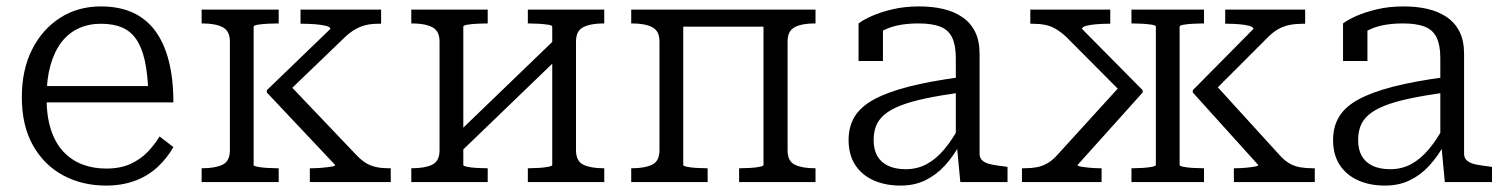

<svg xmlns="http://www.w3.org/2000/svg" viewBox="-20 -567 4690 598"><path d="M125 -263Q125 -204 139 -162Q153 -120 178.5 -93.5Q204 -67 237.5 -54.5Q271 -42 311 -42Q355 -42 386.5 -56.5Q418 -71 440 -94Q462 -117 477 -142L520 -109Q501 -75 471 -47Q441 -19 400.5 -4Q360 11 310 11Q236 11 176.5 -21Q117 -53 82.5 -114.5Q48 -176 48 -264Q48 -349 79.5 -412Q111 -475 166.5 -511Q222 -547 294 -547Q351 -547 393 -528Q435 -509 463 -471.5Q491 -434 505.5 -378Q520 -322 520 -248H105V-299H465L442 -279Q440 -337 431 -378Q422 -419 404.5 -444.5Q387 -470 360 -481.5Q333 -493 294 -493Q256 -493 224.5 -478.5Q193 -464 171 -435Q149 -406 137 -363Q125 -320 125 -263Z M696 -99V-438Q696 -471 673 -482.5Q650 -494 611 -494H608V-537H848V-494H843Q829 -494 812 -493Q795 -492 782.5 -490Q770 -488 770 -484V-53Q770 -50 782.5 -47.5Q795 -45 812 -44Q829 -43 843 -43H848V0H608V-43H611Q650 -43 673 -54Q696 -65 696 -99ZM1197 0H945V-43H951Q967 -43 983.5 -44.5Q1000 -46 1012 -48Q1024 -50 1024 -53L811 -279V-286L1009 -477Q1009 -483 995 -486.5Q981 -490 961.5 -491.5Q942 -493 925 -493H916V-537H1167V-493H1158Q1137 -493 1120 -489Q1103 -485 1087 -476Q1071 -467 1054 -451L869 -273L870 -315L1093 -81Q1108 -66 1122 -58Q1136 -50 1152.5 -46.5Q1169 -43 1189 -43H1197Z M1349 -99V-438Q1349 -471 1326 -482.5Q1303 -494 1264 -494H1261V-537H1499V-494H1495Q1481 -494 1464 -493Q1447 -492 1435 -490Q1423 -488 1423 -484V-53Q1423 -50 1435 -47.5Q1447 -45 1464 -44Q1481 -43 1495 -43H1499V0H1261V-43H1264Q1303 -43 1326 -54Q1349 -65 1349 -99ZM1700 -53V-484Q1700 -488 1687.5 -490Q1675 -492 1658 -493Q1641 -494 1627 -494H1624V-537H1862V-494H1859Q1820 -494 1797 -482.5Q1774 -471 1774 -438V-99Q1774 -65 1797 -54Q1820 -43 1859 -43H1862V0H1624V-43H1627Q1641 -43 1658 -44Q1675 -45 1687.5 -47.5Q1700 -50 1700 -53ZM1413 -92 1380 -128 1710 -446 1743 -410Z M2034 -99V-438Q2034 -471 2011 -482.5Q1988 -494 1949 -494H1946V-537H2108V-53Q2108 -50 2120 -47.5Q2132 -45 2149 -44Q2166 -43 2180 -43H2184V0H1946V-43H1949Q1988 -43 2011 -54Q2034 -65 2034 -99ZM2358 -53V-537H2520V-494H2517Q2478 -494 2455.5 -482.5Q2433 -471 2433 -438V-99Q2433 -65 2455.5 -54Q2478 -43 2517 -43H2520V0H2282V-43H2286Q2300 -43 2317 -44Q2334 -45 2346 -47.5Q2358 -50 2358 -53ZM2070 -484V-537H2405V-484Z M2972 -327V-279Q2908 -270 2861 -260Q2814 -250 2783 -237.5Q2752 -225 2734 -209.5Q2716 -194 2708.5 -174.5Q2701 -155 2701 -131Q2701 -101 2712.5 -81Q2724 -61 2746.5 -50.5Q2769 -40 2801 -40Q2837 -40 2866.5 -56Q2896 -72 2921.5 -102.5Q2947 -133 2970 -176L2971 -120Q2950 -81 2923 -51.5Q2896 -22 2862 -5.5Q2828 11 2785 11Q2737 11 2700.5 -5.5Q2664 -22 2643.5 -53.5Q2623 -85 2623 -131Q2623 -173 2642 -204Q2661 -235 2702.5 -257.5Q2744 -280 2810 -297Q2876 -314 2972 -327ZM2971 0 2960 -117 2957 -122V-386Q2957 -426 2945.5 -450Q2934 -474 2908.5 -484Q2883 -494 2841 -494Q2783 -494 2745 -478.5Q2707 -463 2687 -444Q2685 -451 2688 -459Q2691 -467 2697 -473.5Q2703 -480 2711.5 -484.5Q2720 -489 2730 -490V-377H2654V-494Q2668 -505 2695 -517Q2722 -529 2759.5 -538Q2797 -547 2843 -547Q2884 -547 2918 -539Q2952 -531 2977.5 -513.5Q3003 -496 3017 -468Q3031 -440 3031 -398V-88Q3031 -74 3041 -66Q3051 -58 3069 -54.5Q3087 -51 3113 -48L3118 -47V0Z M4075 0H3823V-43H3829Q3844 -43 3860 -44.5Q3876 -46 3887.5 -48Q3899 -50 3899 -53L3695 -279V-286L3884 -477Q3884 -483 3871 -486.5Q3858 -490 3839.5 -491.5Q3821 -493 3805 -493H3796V-537H4045V-493H4037Q4016 -493 3997.5 -489.5Q3979 -486 3962.5 -477Q3946 -468 3929 -451L3750 -272L3754 -316L3968 -81Q3982 -66 3997 -57.5Q4012 -49 4029.5 -46Q4047 -43 4067 -43H4075ZM3163 0V-43H3171Q3192 -43 3208.5 -46Q3225 -49 3240.5 -57.5Q3256 -66 3270 -81L3484 -316L3480 -272L3302 -451Q3285 -467 3269 -476.5Q3253 -486 3235.5 -489.5Q3218 -493 3197 -493H3189V-537H3438V-493H3429Q3413 -493 3394.5 -491.5Q3376 -490 3363 -486.5Q3350 -483 3350 -477L3539 -286V-279L3336 -53Q3336 -50 3347 -48Q3358 -46 3374.5 -44.5Q3391 -43 3405 -43H3411V0ZM3504 -494V-537H3730V-494H3726Q3712 -494 3695 -493Q3678 -492 3666 -490Q3654 -488 3654 -484V-53Q3654 -50 3666 -47.5Q3678 -45 3695 -44Q3712 -43 3726 -43H3730V0H3504V-43H3508Q3522 -43 3539 -44Q3556 -45 3568 -47.5Q3580 -50 3580 -53V-484Q3580 -488 3568 -490Q3556 -492 3539 -493Q3522 -494 3508 -494Z M4481 -327V-279Q4417 -270 4370 -260Q4323 -250 4292 -237.5Q4261 -225 4243 -209.5Q4225 -194 4217.5 -174.5Q4210 -155 4210 -131Q4210 -101 4221.5 -81Q4233 -61 4255.5 -50.5Q4278 -40 4310 -40Q4346 -40 4375.5 -56Q4405 -72 4430.5 -102.5Q4456 -133 4479 -176L4480 -120Q4459 -81 4432 -51.5Q4405 -22 4371 -5.5Q4337 11 4294 11Q4246 11 4209.5 -5.5Q4173 -22 4152.5 -53.5Q4132 -85 4132 -131Q4132 -173 4151 -204Q4170 -235 4211.5 -257.5Q4253 -280 4319 -297Q4385 -314 4481 -327ZM4480 0 4469 -117 4466 -122V-386Q4466 -426 4454.5 -450Q4443 -474 4417.5 -484Q4392 -494 4350 -494Q4292 -494 4254 -478.5Q4216 -463 4196 -444Q4194 -451 4197 -459Q4200 -467 4206 -473.5Q4212 -480 4220.5 -484.5Q4229 -489 4239 -490V-377H4163V-494Q4177 -505 4204 -517Q4231 -529 4268.5 -538Q4306 -547 4352 -547Q4393 -547 4427 -539Q4461 -531 4486.5 -513.5Q4512 -496 4526 -468Q4540 -440 4540 -398V-88Q4540 -74 4550 -66Q4560 -58 4578 -54.5Q4596 -51 4622 -48L4627 -47V0Z"/></svg>

Font: Roboto Serif Light
Style: Regular
Weight: 300
Designer: Greg Gazdowicz
Foundry: Commercial Type
Version: Version 1.008